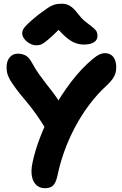

<svg xmlns="http://www.w3.org/2000/svg" viewBox="-20 -1000 660 1036"><path d="M223 15.6Q194.8 15.6 176.4 -1.2Q158 -18 152.2 -48.5Q146.4 -79 155 -120.2Q167.6 -183.6 196.6 -259.3Q225.6 -335 268.5 -412.3Q311.4 -489.6 365.2 -560Q419 -630.4 481.2 -682.4Q502.8 -700.2 517.3 -706.6Q531.8 -713 546.8 -713Q565.8 -713 579.3 -703.9Q592.8 -694.8 600 -677.5Q607.2 -660.2 607.2 -636.6Q607.2 -619.8 603.1 -605.3Q599 -590.8 588.5 -575.5Q578 -560.2 558.2 -541.2Q505 -492.8 461.5 -434.7Q418 -376.6 384.2 -312.6Q350.4 -248.6 326.8 -182.5Q303.2 -116.4 289.8 -51.2Q281.2 -12.6 266 1.5Q250.8 15.6 223 15.6ZM292.2 -255.4Q274.4 -255.4 260.5 -263.4Q246.6 -271.4 237.8 -286.8Q203.2 -344 177.6 -380Q152 -416 131.3 -441.1Q110.6 -466.2 90.6 -490.3Q70.6 -514.4 46.4 -549.6Q31.2 -571.4 23.4 -591.3Q15.6 -611.2 15.6 -638.4Q15.6 -670.6 32.3 -690.5Q49 -710.4 75.6 -710.4Q96.8 -710.4 115.5 -702Q134.2 -693.6 150.6 -664.6Q172 -625.8 190.8 -599.3Q209.6 -572.8 226.9 -550.9Q244.2 -529 262.1 -505.7Q280 -482.4 299.7 -451.9Q319.4 -421.4 342.6 -375.6Q351.2 -359 351.6 -338.4Q352 -317.8 345.3 -298.9Q338.6 -280 325 -267.7Q311.4 -255.4 292.2 -255.4ZM176.4 -755.6Q157.4 -755.6 139.8 -765.6Q122.2 -775.6 111 -790.5Q99.8 -805.4 99.8 -820.4Q99.8 -830.6 104.8 -840.9Q109.8 -851.2 128.3 -869.7Q146.8 -888.2 187.6 -921Q217 -942.6 235.7 -955.7Q254.4 -968.8 271.9 -974.4Q289.4 -980 313.2 -980Q338.4 -980 357.9 -968Q377.4 -956 395.8 -931.4Q418 -902.2 437.9 -885.7Q457.8 -869.2 473.1 -858.2Q488.4 -847.2 497.2 -836Q506 -824.8 506 -805.8Q506 -784.2 486.8 -771.9Q467.6 -759.6 432.2 -759.6Q408.2 -759.6 383.9 -769Q359.6 -778.4 331.8 -803.1Q304 -827.8 267.4 -873.2L329.2 -871.8Q288.6 -830.6 262.9 -806.9Q237.2 -783.2 222 -772Q206.8 -760.8 196.8 -758.2Q186.8 -755.6 176.4 -755.6Z"/></svg>

Font: Shantell Sans Light
Style: Regular
Weight: 300
Designer: Stephen Nixon, Anya Danilova, Shantell Martin
Foundry: Arrow Type
Version: Version 1.011;[c5ecc13dd]